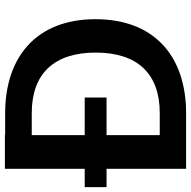

<svg xmlns="http://www.w3.org/2000/svg" viewBox="-18 -744 762 765"><g transform="rotate(-90 362.5 -361.0)"><path d="M295 -615C453 -615 536 -525 536 -360C536 -195 453 -105 295 -105H207V-317H357V-404H207V-615ZM294 0C523 0 669 -128 669 -361C669 -597 518 -721 294 -721H207V-722H73V-404H0V-317H73V0Z"/></g></svg>

Font: Perun SemiBold
Style: Regular
Weight: 600
Foundry: Copyright (c) Stefan Peev, Context Ltd, 2016
Version: Version 1.089